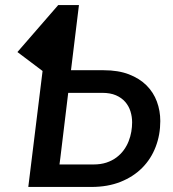

<svg xmlns="http://www.w3.org/2000/svg" viewBox="-20 -740 686 760"><path d="M261 -462H390.5Q448 -462 490.2 -445.8Q532.5 -429.5 560 -402Q587.5 -374.5 601 -338Q614.5 -301.5 614.5 -261Q614.5 -206.5 596.2 -158.8Q578 -111 543 -75.8Q508 -40.5 457.2 -20.2Q406.5 0 341.5 0H92L148.5 -459L49 -534L210.5 -720H292.5ZM250 -372.5 219 -116 215.5 -89H350Q379 -89 401.5 -96.5Q424 -104 441 -116.8Q458 -129.5 470 -146Q482 -162.5 489.2 -181Q496.5 -199.5 499.8 -218.8Q503 -238 503 -255.5Q503 -278 496.5 -299Q490 -320 475.8 -336.5Q461.5 -353 439 -362.8Q416.5 -372.5 384.5 -372.5Z"/></svg>

Font: Lato Semibold
Style: Italic
Weight: 600
Italic angle: -7°
Designer: Lukasz Dziedzic
Foundry: tyPoland Lukasz Dziedzic
Version: Version 2.006; 2014-01-15